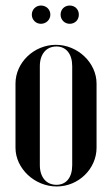

<svg xmlns="http://www.w3.org/2000/svg" viewBox="-20 -665 404 694"><path d="M95 -612C95 -594 109 -579 128 -579C147 -579 162 -594 162 -612C162 -631 147 -645 128 -645C110 -645 95 -631 95 -612ZM199 -612C199 -594 213 -579 232 -579C251 -579 265 -593 265 -612C265 -631 251 -645 232 -645C213 -645 199 -631 199 -612ZM182 -503C103 -503 36 -439 36 -363V-131C36 -56 105 9 185 9C264 9 329 -55 329 -131V-363C329 -438 261 -503 182 -503ZM184 -497C219 -497 241 -470 241 -426V-68C241 -24 220 3 184 3C147 3 124 -25 124 -68V-426C124 -469 147 -497 184 -497Z"/></svg>

Font: Moniqa SemBd Display
Style: Regular
Weight: 600
Designer: Rajesh Rajput
Foundry: Rajesh Rajput
Version: Version 1.000